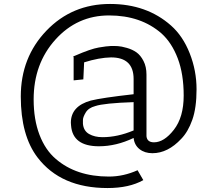

<svg xmlns="http://www.w3.org/2000/svg" viewBox="-20 -735 1110 970"><path d="M758 -16Q809 -16 858.5 -79.5Q908 -143 908 -252Q908 -361 878 -440Q848 -519 796 -566Q692 -657 531 -657Q370 -657 260 -535Q150 -413 150 -233Q150 -131 179.5 -54Q209 23 262 68Q365 157 530 157Q604 157 675 125L704 175Q633 215 523 215Q288 215 170 61Q85 -50 85 -247.5Q85 -445 214.5 -580Q344 -715 536 -715Q721 -715 844 -606Q904 -553 938.5 -465.5Q973 -378 973 -284Q973 -190 951.5 -129.5Q930 -69 896 -34Q828 39 750 39Q711 39 685 18.5Q659 -2 655 -38Q567 4 480 4Q347 4 339 -101Q338 -108 338 -115Q338 -199 439 -227Q495 -241 655 -259V-336Q655 -445 541 -445Q481 -444 405 -420L401 -334L352 -329V-445L350 -450L360 -454Q438 -488 479 -495Q520 -502 539 -502.5Q558 -503 575.5 -502Q593 -501 621 -493Q649 -485 669.5 -470.5Q690 -456 705 -427Q720 -398 720 -358V-47Q723 -16 758 -16ZM498 -42Q574 -42 655 -76V-219Q505 -214 461 -199Q427 -190 413 -166.5Q399 -143 399 -129Q399 -115 399 -110Q402 -74 430 -58Q458 -42 498 -42Z"/></svg>

Font: Antic Slab
Style: Regular
Weight: 400
Designer: Santiago Orozco
Foundry: Santiago Orozco
Version: Version 001.001